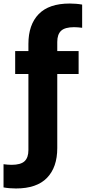

<svg xmlns="http://www.w3.org/2000/svg" viewBox="-82 -838 486 1088"><path d="M8.5 230Q-8.5 230 -27.2 228.5Q-46 227 -62 224V92.5Q-49.5 94 -38.8 95Q-28 96 -16.5 96Q35 96 57 75.8Q79 55.5 79 12.5V-418.5H4V-548.5H79V-589Q79 -698 137.2 -758Q195.5 -818 313 -818Q330 -818 348.8 -816.5Q367.5 -815 383.5 -812V-680.5Q371 -682 360.2 -683Q349.5 -684 338 -684Q286.5 -684 264.5 -663.8Q242.5 -643.5 242.5 -600.5V-548.5H363.5V-418.5H242.5V1Q242.5 110 184.2 170Q126 230 8.5 230Z"/></svg>

Font: Encode Sans Condensed ExtraBold
Style: Regular
Weight: 800
Width: 3
Designer: Multiple Designers
Foundry: Impallari Type
Version: Version 3.000; ttfautohint (v1.8.3) -l 8 -r 50 -G 200 -x 14 